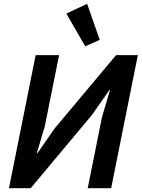

<svg xmlns="http://www.w3.org/2000/svg" viewBox="-20 -987 743 1007"><path d="M427 -744 503 -778 437 -967 328 -916ZM27 0H141L463 -385L554 -515H557L515 -373L440 0H563L703 -698H589L267 -314L176 -183H173L215 -325L290 -698H167Z"/></svg>

Font: Braiins Sans SemiBold
Style: Italic
Weight: 600
Italic angle: -11.31°
Designer: Mike Abbink, Paul van der Laan, Pieter van Rosmalen, Jiri Chlebus, Lubos Buracinsky
Foundry: Bold Monday, Sudetype
Version: Version 1.000;hotconv 1.0.109;makeotfexe 2.5.65596